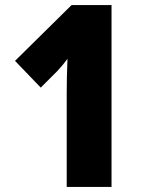

<svg xmlns="http://www.w3.org/2000/svg" viewBox="-20 -734 562 754"><path d="M418 0V-714H261L39 -495L140 -390L207 -457C221 -472 233 -487 245 -503C243 -461 242 -407 242 -369V0Z"/></svg>

Font: Noto Sans Thai Looped Condensed Black
Style: Regular
Weight: 900
Width: 3
Designer: Sasikarn Vongin, Ben Mitchell
Foundry: The Fontpad Ltd
Version: Version 1.001